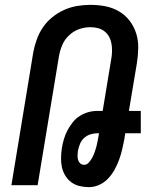

<svg xmlns="http://www.w3.org/2000/svg" viewBox="-20 -763 640 791"><path d="M347 8Q327 8 308 3.5Q289 -1 274 -12Q259 -23 249 -39.5Q239 -56 235 -74.5Q231 -93 231.5 -113.5Q232 -134 235 -154Q238 -172 243.5 -190.5Q249 -209 258 -226Q267 -243 279.5 -259Q292 -275 309 -285.5Q326 -296 344 -301Q362 -306 381 -306H403L438 -518Q441 -534 441.5 -550Q442 -566 439.5 -581.5Q437 -597 430 -610.5Q423 -624 411 -633.5Q399 -643 384 -647Q369 -651 352 -651Q329 -651 306 -643Q283 -635 264.5 -617.5Q246 -600 236.5 -577.5Q227 -555 223 -532L135 0H27L117 -547Q122 -574 131.5 -600.5Q141 -627 157 -650.5Q173 -674 196 -692.5Q219 -711 245 -722.5Q271 -734 298.5 -738.5Q326 -743 353 -743Q385 -743 415 -737Q445 -731 470.5 -716Q496 -701 514 -677.5Q532 -654 541 -625.5Q550 -597 549.5 -565.5Q549 -534 544 -503L511 -306H560V-214H496L492 -188Q488 -167 483 -146Q478 -125 470.5 -104.5Q463 -84 452 -64Q441 -44 425.5 -27.5Q410 -11 389 -1.5Q368 8 347 8ZM327 -84Q338 -84 346.5 -94Q355 -104 360.5 -114.5Q366 -125 370 -136Q374 -147 377 -158.5Q380 -170 382 -181Q384 -192 386 -203L388 -214H381Q367 -214 352.5 -209.5Q338 -205 326.5 -194.5Q315 -184 309.5 -170Q304 -156 301 -142Q300 -132 299.5 -123Q299 -114 301.5 -105Q304 -96 310.5 -90Q317 -84 327 -84Z"/></svg>

Font: Iosevka Semibold Extended
Style: Italic
Weight: 600
Width: 7
Italic angle: -9°
Monospace: yes
Designer: Belleve Invis
Foundry: Belleve Invis
Version: Version 32.5.0; ttfautohint (v1.8.4)